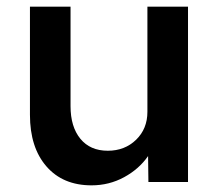

<svg xmlns="http://www.w3.org/2000/svg" viewBox="-20 -547 658 577"><path d="M255 10Q169 10 119.5 -47Q70 -104 70 -202V-527H192V-228Q192 -166 221.5 -130Q251 -94 304 -94Q355 -94 389 -127Q423 -160 423 -211V-527H545V0H426L425 -78Q398 -39 353 -14.5Q308 10 255 10Z"/></svg>

Font: Readex Pro Medium
Style: Regular
Weight: 500
Designer: Bonnie Shaver-Troup, Thomas Jockin
Foundry: Lexend
Version: Version 1.204; ttfautohint (v1.8.4.7-5d5b)